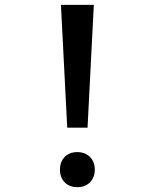

<svg xmlns="http://www.w3.org/2000/svg" viewBox="-20 -779 640 794"><path d="M232 -759H368L342 -251H258ZM228 -77.5Q228 -110 247.5 -130Q267 -150 299.5 -150Q332 -150 352 -130Q372 -110 372 -77.5Q372 -45 352 -25Q332 -5 299.5 -5Q267 -5 247.5 -25Q228 -45 228 -77.5Z"/></svg>

Font: JuliaMono Light
Style: Regular
Weight: 300
Monospace: yes
Designer: cormullion
Foundry: corm
Version: Version 0.054; ttfautohint (v1.8.4)